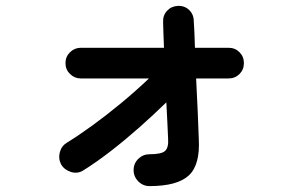

<svg xmlns="http://www.w3.org/2000/svg" viewBox="-20 -576 1040 651"><path d="M487 55Q465 55 449 39Q433 23 433 1Q433 -22 449 -37.5Q465 -53 487 -53Q528 -53 540 -64.5Q552 -76 550 -105Q549 -128 547.5 -160Q546 -192 544 -229Q501 -187 453 -144.5Q405 -102 356 -64Q307 -26 262 2Q243 14 220.5 7Q198 0 187 -19Q177 -39 183 -60.5Q189 -82 208 -93Q247 -117 294.5 -151.5Q342 -186 391.5 -227Q441 -268 485 -310H254Q233 -310 217.5 -325Q202 -340 202 -362Q202 -384 217.5 -399Q233 -414 254 -414H536Q535 -444 534 -467Q533 -490 533 -501Q532 -524 546.5 -539.5Q561 -555 583 -556Q606 -557 621.5 -542Q637 -527 637 -504Q638 -493 639 -469.5Q640 -446 641 -414H755Q777 -414 792 -399Q807 -384 807 -362Q807 -340 792 -325Q777 -310 755 -310H645Q648 -251 650.5 -195Q653 -139 654 -105Q659 -17 620 19Q581 55 487 55Z"/></svg>

Font: Zen Maru Gothic
Style: Bold
Weight: 700
Designer: Yoshimichi Ohira
Foundry: Positype
Version: Version 1.001